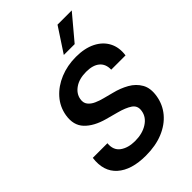

<svg xmlns="http://www.w3.org/2000/svg" viewBox="-277 -1076 1203 1203"><g transform="rotate(-45 324.5 -475.0)"><path d="M508.2 -523.8Q509.6 -573.2 478.3 -599.4Q447.1 -625.7 388.1 -625.7Q326.3 -625.7 287.3 -598.9Q248.2 -572.1 241.1 -530.9Q235.8 -500.7 251.1 -481.2Q266.3 -461.6 293 -449.8Q319.6 -437.9 348.4 -430.8L413.7 -413.7Q465.9 -400.9 510.5 -375.9Q555 -350.9 578.8 -309.1Q602.6 -267.4 592 -204.2Q581.3 -140.3 540.7 -91.8Q500 -43.3 434.1 -16.2Q368.3 11 280.9 11Q153.8 11 87.7 -47.8Q21.7 -106.5 35.9 -214.8H165.5Q159.8 -157.7 198.3 -129.6Q236.9 -101.6 298.3 -101.6Q362.9 -101.6 407.8 -130.1Q452.8 -158.7 460.2 -205.3Q467.7 -247.5 435.2 -269.4Q402.7 -291.2 345.9 -306.1L267 -327.4Q181.5 -350.9 137.3 -397.7Q93 -444.6 105.8 -522.7Q116.8 -587.4 159.6 -635.5Q202.4 -683.6 267.2 -710.4Q332 -737.2 408.4 -737.2Q485.8 -737.2 539.6 -710.2Q593.4 -683.2 618.6 -635.1Q643.8 -587 634.9 -523.8ZM363.3 -799 469.8 -961.3H595.9L459.5 -799Z"/></g></svg>

Font: Inter UI Semi Bold
Style: Italic
Weight: 600
Italic angle: -9.39999°
Designer: Rasmus Andersson
Foundry: rsms
Version: 3.2;8d6f07862